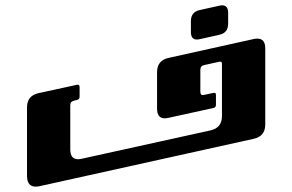

<svg xmlns="http://www.w3.org/2000/svg" viewBox="-20 -657 1088 715"><path d="M924.8 -140.1C953.6 -146.5 967.8 -164.1 967.8 -193.4V-477.1C967.8 -501 958 -513.2 938.5 -513.2C934.6 -513.2 929.7 -512.7 924.8 -511.7L607.9 -441.4C579.1 -435.1 564.9 -417.5 564.9 -388.2V-252.4C564.9 -228.5 574.2 -216.3 593.8 -216.3C598.1 -216.3 602.5 -217.3 607.9 -218.3L774.9 -254.9C781.2 -256.3 784.2 -260.3 784.2 -267.1V-303.7C784.2 -310.1 781.2 -312.5 774.9 -311L740.2 -303.7C731 -301.3 726.1 -305.2 726.1 -314.9V-397C726.1 -406.7 731 -412.6 740.2 -414.6L796.9 -427.2C803.2 -428.7 806.6 -425.8 806.6 -419.4V-225.1C806.6 -195.8 792.5 -177.7 763.7 -171.4L284.7 -65.9C279.3 -64.9 274.9 -64 270.5 -64C251.5 -64 241.7 -76.2 241.7 -100.6V-264.6C241.7 -274.4 246.1 -279.8 255.9 -282.2L266.6 -284.7C272.9 -286.1 276.4 -290 276.4 -296.4V-333.5C276.4 -339.8 272.9 -342.8 266.6 -341.3L123.5 -310.1C94.7 -303.7 80.6 -286.1 80.6 -256.8V-2.4C80.6 24.4 91.3 38.1 113.3 38.1C117.7 38.1 123 37.1 128.4 36.1ZM690.9 -578.1C690.9 -601.1 701.7 -614.7 724.1 -619.6L796.4 -635.7C800.3 -636.7 804.2 -637.2 807.1 -637.2C822.3 -637.2 829.6 -627.9 829.6 -608.9V-568.8C829.6 -545.9 818.8 -532.2 796.4 -527.3L724.1 -511.2C720.2 -510.3 716.3 -509.8 713.4 -509.8C698.2 -509.8 690.9 -519 690.9 -538.1Z"/></svg>

Font: QTS-Omar 
Style: Regular
Weight: 400
Designer: Mohammed Abd El khaliq
Foundry: QafType Studio
Version: Version 1.001